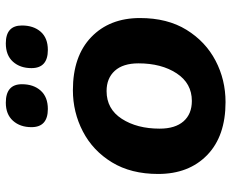

<svg xmlns="http://www.w3.org/2000/svg" viewBox="-86 -680 777 644"><g transform="rotate(-90 302.0 -357.5)"><path d="M282 11Q168 11 104.5 -50.5Q41 -112 41 -215Q41 -306 80 -370Q119 -434 183.5 -467.5Q248 -501 322 -501Q436 -501 500 -439.5Q564 -378 564 -276Q564 -184 524.5 -120Q485 -56 421 -22.5Q357 11 282 11ZM286 -102Q345 -102 378.5 -153Q412 -204 412 -281Q412 -333 387 -360.5Q362 -388 319 -388Q259 -388 226 -337Q193 -286 193 -210Q193 -158 217.5 -130Q242 -102 286 -102ZM457 -585Q396 -585 396 -640Q396 -678 417.5 -702Q439 -726 479 -726Q539 -726 539 -672Q539 -633 518 -609Q497 -585 457 -585ZM259 -585Q198 -585 198 -640Q198 -678 219.5 -702Q241 -726 280 -726Q342 -726 342 -672Q342 -633 320.5 -609Q299 -585 259 -585Z"/></g></svg>

Font: Nunito ExtraBold
Style: Italic
Weight: 800
Italic angle: -9°
Designer: Vernon Adams
Foundry: Vernon Adams
Version: Version 3.601; ttfautohint (v1.8.2.53-6de2)